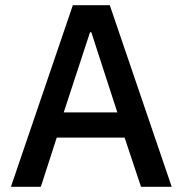

<svg xmlns="http://www.w3.org/2000/svg" viewBox="-20 -718 702 738"><path d="M522 0 459 -189H198L137 0H22L260 -698H402L640 0ZM331 -594H326L225 -286H431Z"/></svg>

Font: IBM Plex Thai Medium
Style: Regular
Weight: 500
Designer: Mike Abbink, Paul van der Laan, Pieter van Rosmalen, Ben Mitchell, Mark Frömberg
Foundry: Bold Monday
Version: Version 1.0